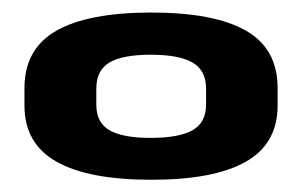

<svg xmlns="http://www.w3.org/2000/svg" viewBox="-20 -706 484 314"><path d="M227.5 -412Q330 -412 382 -441.5Q434 -471 434 -533.5V-562Q434 -626.5 382 -656Q330 -685.5 227.5 -685.5Q124.5 -685.5 72.2 -655.8Q20 -626 20 -562V-533.5Q20 -471 72.5 -441.5Q125 -412 227.5 -412ZM226.5 -480.5Q180.5 -480.5 159 -493Q137.5 -505.5 137.5 -535V-561Q137.5 -591 159 -603.8Q180.5 -616.5 226.5 -616.5Q272.5 -616.5 294.8 -603.8Q317 -591 317 -561V-535Q317 -505.5 294.8 -493Q272.5 -480.5 226.5 -480.5Z"/></svg>

Font: Anybody Expanded
Style: Bold
Weight: 700
Width: 7
Designer: Tyler Finck
Foundry: Etcetera Type Company
Version: Version 1.113;gftools[0.9.25]